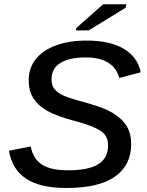

<svg xmlns="http://www.w3.org/2000/svg" viewBox="-20 -893 707 922"><path d="M298.3 9.8Q173.8 9.8 106.2 -34.4Q38.6 -78.6 22.9 -169.4L127.4 -189.5Q139.6 -129.4 181.9 -102.3Q224.1 -75.2 306.2 -75.2Q405.3 -75.2 452.1 -104.5Q499 -133.8 499 -193.8Q499 -222.2 487.3 -240.7Q475.6 -259.3 447.8 -273.4Q431.6 -282.7 402.3 -293Q373 -303.2 330.6 -314.5Q246.1 -337.4 203.1 -362.8Q161.1 -387.7 139.4 -422.6Q117.7 -457.5 117.7 -507.8Q117.7 -566.4 151.9 -609.1Q186 -651.9 248.8 -675Q311.5 -698.2 396 -698.2Q506.3 -698.2 573.2 -659.4Q640.1 -620.6 656.2 -545.9L553.2 -518.6Q539.1 -567.4 499.3 -592.3Q459.5 -617.2 393.1 -617.2Q312 -617.2 269.8 -590.6Q227.5 -564 227.5 -512.2Q227.5 -484.9 240.2 -467.3Q252.9 -449.7 279.8 -436.5Q293.5 -429.7 320.3 -420.9Q347.2 -412.1 387.7 -401.4Q445.3 -385.3 480.5 -370.6Q515.6 -356 537.1 -339.8Q572.8 -315.9 591.3 -282.5Q609.9 -249 609.9 -201.7Q609.9 -99.6 532.2 -44.9Q454.6 9.8 298.3 9.8ZM583.5 -856 406.2 -747.1H344.7L346.7 -758.8L475.6 -872.6H586.4Z"/></svg>

Font: Arimo Medium
Style: Italic
Weight: 500
Italic angle: -12°
Designer: Steve Matteson
Foundry: Monotype Imaging Inc.
Version: Version 1.33